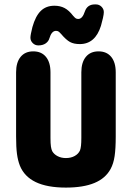

<svg xmlns="http://www.w3.org/2000/svg" viewBox="-20 -840 598 871"><path d="M505 -221V-512Q505 -557 484.5 -582Q464 -607 427 -607Q390 -607 369.5 -582Q349 -557 349 -512V-215Q349 -193 347.5 -179.5Q346 -166 343 -158Q336 -142 319 -132.5Q302 -123 279 -123Q258 -123 241.5 -131.5Q225 -140 217 -154Q213 -162 211 -175.5Q209 -189 209 -215V-512Q209 -557 188.5 -582Q168 -607 131 -607Q94 -607 73.5 -582Q53 -557 53 -512V-221Q53 -172 57 -142Q61 -112 70 -89Q90 -39 142 -14Q194 11 279 11Q358 11 408.5 -10Q459 -31 482 -74Q495 -98 500 -132Q505 -166 505 -221ZM451 -785Q451 -799 440.5 -809.5Q430 -820 415 -820H410Q376 -820 365 -788Q354 -754 335 -754Q328 -754 323.5 -757Q319 -760 312 -768Q293 -793 273 -803.5Q253 -814 227 -814Q189 -814 165 -790.5Q141 -767 127 -717Q123 -701 120.5 -688.5Q118 -676 118 -669Q118 -655 128.5 -644.5Q139 -634 154 -634Q174 -634 187 -643Q200 -652 204 -666Q214 -700 234 -700Q241 -700 245.5 -697Q250 -694 257 -686Q280 -659 297.5 -649.5Q315 -640 342 -640Q412 -640 438 -723Q443 -740 447 -758Q451 -776 451 -785Z"/></svg>

Font: Beiruti Black
Style: Regular
Weight: 900
Designer: Arlette Boutros
Foundry: Boutros
Version: Version 1.41